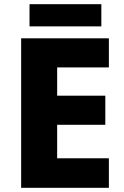

<svg xmlns="http://www.w3.org/2000/svg" viewBox="-20 -897 590 917"><path d="M81 0V-714H500V-575H253V-440H483V-301H253V-141H500V0ZM464 -877V-771H121V-877Z"/></svg>

Font: Noto Sans Symbols ExtraBold
Style: Regular
Weight: 800
Version: Version 2.002